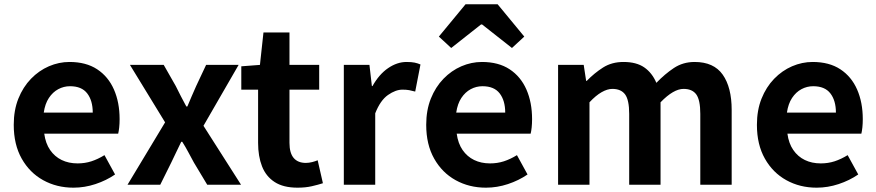

<svg xmlns="http://www.w3.org/2000/svg" viewBox="-20 -863 4093 897"><path d="M323.4 13.8Q244.9 13.8 181.7 -21.2Q118.5 -56.1 81.4 -121.9Q44.2 -187.7 44.2 -279.9Q44.2 -348.1 65.8 -402.2Q87.4 -456.3 124.6 -494.8Q161.8 -533.2 208.5 -553.4Q255.3 -573.5 304.7 -573.5Q382.1 -573.5 434 -539.3Q485.9 -505.1 512.4 -444.7Q538.8 -384.4 538.8 -306.4Q538.8 -285.9 536.9 -267.6Q534.9 -249.4 532.1 -238.4H186.7Q192.9 -192.8 214.2 -162.1Q235.4 -131.4 268.1 -115.5Q300.8 -99.6 342.6 -99.6Q376.6 -99.6 407 -109.4Q437.3 -119.3 468.1 -138.2L517.6 -47.9Q476.7 -19.8 426 -3Q375.4 13.8 323.4 13.8ZM184.4 -336.9H413.3Q413.3 -393.2 387.4 -426.7Q361.6 -460.2 307.1 -460.2Q278 -460.2 252.2 -446.4Q226.4 -432.6 208.4 -405.4Q190.4 -378.2 184.4 -336.9Z M575.8 0 751.3 -291.4 587.1 -559.8H744.9L801.1 -461.1Q812.8 -436.8 825.3 -413Q837.9 -389.3 850.5 -365.5H855.3Q864.6 -389.3 875.4 -413Q886.2 -436.8 896.5 -461.1L942.9 -559.8H1094.8L930.6 -275.3L1106.1 0H948.1L886 -103.4Q872.8 -127.6 859.5 -152.5Q846.3 -177.4 831.6 -200.4H826.6Q815.3 -177.4 803.7 -152.9Q792.1 -128.4 780 -103.4L728.7 0Z M1369.9 13.8Q1303.7 13.8 1263.1 -12.6Q1222.4 -39 1204.1 -86Q1185.8 -133 1185.8 -195.4V-444.1H1107.3V-553.2L1194.4 -559.8L1210.9 -711.4H1332.4V-559.8H1471.2V-444.1H1332.4V-195.8Q1332.4 -148 1352.1 -124.9Q1371.8 -101.9 1408.8 -101.9Q1423 -101.9 1438.1 -105.7Q1453.2 -109.6 1464.1 -114.2L1488.6 -7Q1466.3 0.2 1436.8 7Q1407.3 13.8 1369.9 13.8Z M1586.3 0V-559.8H1706L1717.4 -460.8H1720.2Q1750.9 -515.8 1793.2 -544.7Q1835.5 -573.5 1879.3 -573.5Q1902.7 -573.5 1917.4 -570.4Q1932.2 -567.2 1944.4 -561.8L1919.8 -435.2Q1904.4 -439.4 1891.5 -441.8Q1878.6 -444.2 1860.3 -444.2Q1828.4 -444.2 1792.7 -419.3Q1757 -394.4 1733 -333.6V0Z M2250.4 13.8Q2171.9 13.8 2108.7 -21.2Q2045.5 -56.1 2008.4 -121.9Q1971.2 -187.7 1971.2 -279.9Q1971.2 -348.1 1992.8 -402.2Q2014.4 -456.3 2051.6 -494.8Q2088.8 -533.2 2135.5 -553.4Q2182.3 -573.5 2231.7 -573.5Q2309.1 -573.5 2361 -539.3Q2412.9 -505.1 2439.4 -444.7Q2465.8 -384.4 2465.8 -306.4Q2465.8 -285.9 2463.9 -267.6Q2461.9 -249.4 2459.1 -238.4H2113.7Q2119.9 -192.8 2141.2 -162.1Q2162.4 -131.4 2195.1 -115.5Q2227.8 -99.6 2269.6 -99.6Q2303.6 -99.6 2334 -109.4Q2364.3 -119.3 2395.1 -138.2L2444.6 -47.9Q2403.7 -19.8 2353 -3Q2302.4 13.8 2250.4 13.8ZM2111.4 -336.9H2340.3Q2340.3 -393.2 2314.4 -426.7Q2288.6 -460.2 2234.1 -460.2Q2205 -460.2 2179.2 -446.4Q2153.4 -432.6 2135.4 -405.4Q2117.4 -378.2 2111.4 -336.9ZM2030.3 -692.1 2154.9 -843H2304.9L2429.4 -692.1L2371.8 -638.8L2232.2 -748.8H2227.4L2088 -638.8Z M2587.3 0V-559.8H2707L2718.4 -485.1H2721.2Q2756.4 -521.4 2797.3 -547.5Q2838.2 -573.5 2892.9 -573.5Q2953.2 -573.5 2989.8 -548.2Q3026.4 -522.9 3046.5 -476Q3085.7 -516.9 3128.2 -545.2Q3170.8 -573.5 3225.1 -573.5Q3314.6 -573.5 3356.4 -514.3Q3398.3 -455 3398.3 -349.1V0H3251.7V-330.9Q3251.7 -396 3232.9 -421.9Q3214.1 -447.7 3173.5 -447.7Q3150.1 -447.7 3123.4 -432.2Q3096.7 -416.8 3066 -385.1V0H2919.5V-330.9Q2919.5 -396 2900.4 -421.9Q2881.3 -447.7 2840.7 -447.7Q2817.6 -447.7 2790.5 -432.2Q2763.4 -416.8 2734 -385.1V0Z M3795.4 13.8Q3716.9 13.8 3653.7 -21.2Q3590.5 -56.1 3553.4 -121.9Q3516.2 -187.7 3516.2 -279.9Q3516.2 -348.1 3537.8 -402.2Q3559.4 -456.3 3596.6 -494.8Q3633.8 -533.2 3680.5 -553.4Q3727.3 -573.5 3776.7 -573.5Q3854.1 -573.5 3906 -539.3Q3957.9 -505.1 3984.4 -444.7Q4010.8 -384.4 4010.8 -306.4Q4010.8 -285.9 4008.9 -267.6Q4006.9 -249.4 4004.1 -238.4H3658.7Q3664.9 -192.8 3686.2 -162.1Q3707.4 -131.4 3740.1 -115.5Q3772.8 -99.6 3814.6 -99.6Q3848.6 -99.6 3879 -109.4Q3909.3 -119.3 3940.1 -138.2L3989.6 -47.9Q3948.7 -19.8 3898 -3Q3847.4 13.8 3795.4 13.8ZM3656.4 -336.9H3885.3Q3885.3 -393.2 3859.4 -426.7Q3833.6 -460.2 3779.1 -460.2Q3750 -460.2 3724.2 -446.4Q3698.4 -432.6 3680.4 -405.4Q3662.4 -378.2 3656.4 -336.9Z"/></svg>

Font: Noto Sans TC Thin
Style: Regular
Weight: 100
Designer: Ryoko NISHIZUKA 西塚涼子 (kana, bopomofo & ideographs); Paul D. Hunt (Latin, Greek & Cyrillic); Sandoll Communications 산돌커뮤니
Foundry: Adobe
Version: Version 2.004-H2;hotconv 1.0.118;makeotfexe 2.5.65603